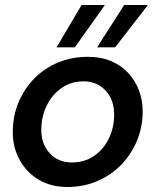

<svg xmlns="http://www.w3.org/2000/svg" viewBox="-20 -735 621 767"><path d="M249 12Q184 12 135 -17Q86 -46 58.5 -96Q31 -146 31 -207Q31 -271 54 -326Q77 -381 117.5 -422Q158 -463 212.5 -485.5Q267 -508 330 -508Q385 -508 426 -490Q467 -472 494.5 -441Q522 -410 536 -371.5Q550 -333 550 -291Q550 -228 527 -172.5Q504 -117 463 -75.5Q422 -34 367.5 -11Q313 12 249 12ZM267 -86Q317 -86 355 -111.5Q393 -137 414.5 -181Q436 -225 436 -278Q436 -336 402 -373Q368 -410 314 -410Q264 -410 226 -383.5Q188 -357 166.5 -313Q145 -269 145 -216Q145 -159 179 -122.5Q213 -86 267 -86ZM368 -546 476 -715H571L440 -546ZM206 -546 306 -715H399L279 -546Z"/></svg>

Font: Rethink Sans SemiBold
Style: Italic
Weight: 600
Italic angle: -10°
Designer: The Rethink Sans project authors (Hans Thiessen). DM Sans designed by Colophon Foundry.
Foundry: Rethink Communications LLC
Version: Version 1.001